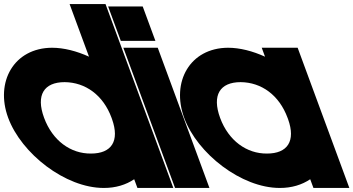

<svg xmlns="http://www.w3.org/2000/svg" viewBox="-173 -864 1747 949"><path d="M-132.7 -282C-198 -459 -104.3 -627 83.9 -628C142.6 -628 205.8 -611.6 266.9 -583.9L202.3 -759L171 -844H348.5L379.8 -759L554.5 -285.5L555.8 -282L652.4 -20L683.7 65H506.2L490.3 21.9C449.8 49.3 398.7 65.3 339.5 65C149.7 65 -67.5 -105 -132.7 -282ZM44.8 -282C86.4 -169 175.9 -104 276.8 -105C377.4 -105 420 -165.8 380.4 -276.1L378.3 -282C337 -394 249.3 -457 146.6 -458C44.2 -458 3.5 -394 44.8 -282Z M509.1 -662H424.1L361.4 -832H446.4H447.4H532.4L595.1 -662H510.1ZM468 -543 436.7 -628H606.7L638 -543L830.9 -20L862.2 65H692.2L660.9 -20Z M737.6 -281C672 -459 765.7 -627 953.9 -628C1012.6 -628 1075.8 -611.6 1136.9 -583.8L1120.7 -628H1298.2L1329.5 -543L1424.8 -284.5L1426.1 -281L1522.4 -20L1553.7 65H1376.2L1360.3 21.9C1319.8 49.3 1268.7 65.3 1209.5 65C1019.7 65 802.5 -105 737.6 -281ZM915.1 -281C956.4 -169 1045.9 -104 1146.8 -105C1247.4 -105 1290 -165.8 1250.8 -275.2L1248.6 -281C1207 -394 1119.3 -457 1016.6 -458C914.2 -458 873.5 -394 915.1 -281Z"/></svg>

Font: Nordica Plus
Style: NordicaClassicBkExtOpObl
Weight: 900
Version: Version 1.01